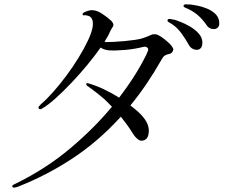

<svg xmlns="http://www.w3.org/2000/svg" viewBox="-20 -832 1040 885"><path d="M978 -701Q971 -696 956 -699Q941 -702 931 -718Q915 -741 896 -758.5Q877 -776 849 -790Q841 -793 833 -797Q825 -801 826 -806Q827 -812 838.5 -812Q850 -812 860 -811Q870 -810 890 -806Q910 -802 931.5 -793.5Q953 -785 969.5 -771Q986 -757 990 -735Q994 -708 978 -701ZM537 -294Q431 -178 311.5 -100Q192 -22 64 28Q57 31 47.5 32.5Q38 34 37 28Q35 23 41 20Q47 17 57 12Q193 -55 303.5 -148Q414 -241 496 -340Q473 -364 461 -375Q451 -384 433.5 -398Q416 -412 401 -423Q386 -434 384 -435Q375 -442 378 -447Q379 -449 384 -448.5Q389 -448 393 -446Q427 -436 462 -419Q497 -402 529 -382Q569 -434 600.5 -484Q632 -534 655 -581Q659 -590 662 -598Q665 -606 661 -610Q655 -619 641 -616Q602 -606 558 -602Q514 -598 481 -600Q457 -603 444 -613Q418 -576 383 -533.5Q348 -491 310 -451Q272 -411 236.5 -379Q201 -347 173 -331Q163 -325 158 -333Q156 -338 161 -343.5Q166 -349 170 -353Q195 -374 225.5 -408.5Q256 -443 286.5 -484Q317 -525 343 -567.5Q369 -610 386 -646.5Q403 -683 407 -708Q413 -751 387 -759Q374 -763 368 -761.5Q362 -760 361 -764Q359 -770 368 -775Q377 -780 388.5 -783Q400 -786 407 -785Q428 -784 452.5 -767.5Q477 -751 493 -736Q508 -720 500 -708.5Q492 -697 487 -686Q479 -666 462 -640Q464 -639 465.5 -639Q467 -639 469 -638Q481 -638 504 -639Q527 -640 553.5 -642.5Q580 -645 604 -648.5Q628 -652 641 -657Q659 -663 667 -667Q675 -671 681 -673Q687 -675 697 -674Q707 -673 722 -663Q737 -653 750 -641.5Q763 -630 768 -624Q775 -615 778 -608.5Q781 -602 774 -592Q769 -585 760.5 -583.5Q752 -582 742.5 -577.5Q733 -573 725 -558Q691 -498 655 -445Q619 -392 581 -346Q622 -315 641 -291Q667 -259 666 -226.5Q665 -194 645 -186Q629 -179 615.5 -190Q602 -201 592 -217Q578 -240 564 -259Q550 -278 537 -294ZM788 -740Q794 -738 813.5 -730.5Q833 -723 855.5 -710Q878 -697 895 -678.5Q912 -660 913 -637Q913 -610 896 -604Q886 -600 871.5 -605.5Q857 -611 848 -629Q838 -648 818 -676Q798 -704 774 -720Q767 -724 759 -729Q751 -734 752 -739Q754 -746 765 -744.5Q776 -743 788 -740Z"/></svg>

Font: Shippori Mincho TTF
Style: Regular
Weight: 400
Version: Version 2.100